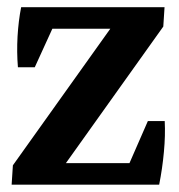

<svg xmlns="http://www.w3.org/2000/svg" viewBox="-20 -503 488 523"><path d="M11.7 0 15.1 -52.7 322.3 -483.4H428.2L424.8 -430.7L117.7 0ZM11.7 0 90.3 -58.6H415L413.1 0ZM28.8 -319.8Q25.4 -361.3 27.8 -403.8Q30.3 -446.3 37.6 -483.4L131.8 -444.8L74.7 -319.8ZM36.1 -424.8 37.6 -483.4H428.2L350.1 -424.8ZM428.7 -173.3Q430.7 -134.3 426.5 -89.4Q422.4 -44.4 413.6 0L320.3 -30.3L382.8 -173.3Z"/></svg>

Font: Markazi Text
Style: Regular
Weight: 400
Designer: Borna Izadpanah (Arabic designer), Fiona Ross (Arabic design director) and Florian Runge (Latin designer)
Foundry: Borna Izadpanah and Florian Runge
Version: Version 1.000